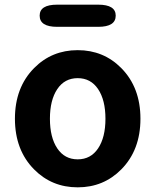

<svg xmlns="http://www.w3.org/2000/svg" viewBox="-20 -789 666 823"><path d="M126 -63Q44 -146 44 -280Q44 -414 126 -497Q202 -574 313 -574Q424 -574 500 -497Q582 -414 582 -280Q582 -146 500 -63Q424 14 313 14Q202 14 126 -63ZM225.5 -153Q257 -106 313 -106Q369 -106 400.5 -153Q432 -200 432 -280Q432 -360 400.5 -407Q369 -454 313 -454Q257 -454 225.5 -407Q194 -360 194 -280Q194 -200 225.5 -153ZM225 -674Q150 -674 150 -722Q150 -769 225 -769H401Q476 -769 476 -722Q476 -674 401 -674Z"/></svg>

Font: Resource Han Rounded KR
Style: Bold
Weight: 700
Designer: Cyano Hao (round all glyphs); Ryoko NISHIZUKA 西塚涼子 (kana, bopomofo & ideographs); Paul D. Hunt (Latin, Greek & Cyrillic)
Foundry: Cyano Hao
Version: 0.990